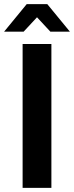

<svg xmlns="http://www.w3.org/2000/svg" viewBox="-35 -914 360 934"><path d="M75 0H215V-700H75ZM95 -894 -15 -760H80L145 -830L210 -760H305L195 -894Z"/></svg>

Font: Scada
Style: Bold
Weight: 700
Designer: Jovanny Lemonad
Foundry: Jovanny Lemonad
Version: Version 3.005